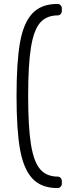

<svg xmlns="http://www.w3.org/2000/svg" viewBox="-20 -796 359 975"><path d="M272 -776Q281 -776 287.5 -769.5Q294 -763 294 -754V-740Q294 -731 288 -724.5Q282 -718 275 -718Q217 -718 184.5 -681.5Q152 -645 137.5 -557Q123 -469 123 -309Q123 -149 137.5 -61Q152 27 184.5 64Q217 101 275 101Q282 101 288 107.5Q294 114 294 123V137Q294 146 287.5 152.5Q281 159 272 159Q189 159 144 110Q99 61 81.5 -38.5Q64 -138 64 -309Q64 -480 81.5 -579.5Q99 -679 144 -727.5Q189 -776 272 -776Z"/></svg>

Font: Hezaedrus Light
Style: Regular
Weight: 300
Designer: Hubert & Fischer
Foundry: Hubert & Fischer
Version: Version 1.10;September 3, 2019;FontCreator 11.5.0.2425 64-bi